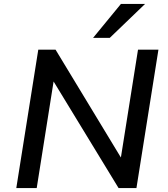

<svg xmlns="http://www.w3.org/2000/svg" viewBox="-20 -958 858 978"><path d="M63 0 175 -705H263L595 -157H596L683 -705H787L675 0H584L253 -543L167 0ZM454 -765 596 -938H719L539 -765Z"/></svg>

Font: Nunito Sans 7pt SemiBold
Style: Italic
Weight: 600
Italic angle: -9°
Designer: Vernon Adams
Foundry: Vernon Adams
Version: Version 3.101;gftools[0.9.27]